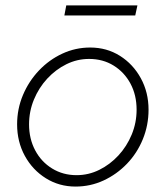

<svg xmlns="http://www.w3.org/2000/svg" viewBox="-20 -677 609 707"><path d="M258 10Q198 10 149 -20.5Q100 -51 71.5 -103Q43 -155 43 -219Q43 -276 64.5 -327Q86 -378 123.5 -417.5Q161 -457 209.5 -479.5Q258 -502 312 -502Q373 -502 421.5 -471.5Q470 -441 498.5 -389Q527 -337 527 -273Q527 -216 506 -164.5Q485 -113 447.5 -74Q410 -35 361.5 -12.5Q313 10 258 10ZM262 -32Q306 -32 345.5 -51.5Q385 -71 416 -104.5Q447 -138 465 -181.5Q483 -225 483 -273Q483 -327 460.5 -369Q438 -411 398.5 -435.5Q359 -460 308 -460Q264 -460 224.5 -440.5Q185 -421 154 -387.5Q123 -354 105 -310.5Q87 -267 87 -219Q87 -166 109.5 -123.5Q132 -81 172 -56.5Q212 -32 262 -32ZM217 -620 224 -657H486L478 -620Z"/></svg>

Font: Red Hat Display
Style: Italic
Weight: 300
Italic angle: -12°
Designer: Pentagram, MCKL
Foundry: Pentagram, MCKL
Version: Version 1.023